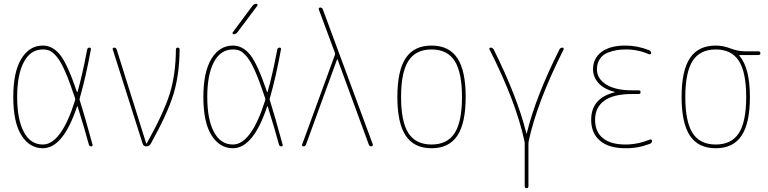

<svg xmlns="http://www.w3.org/2000/svg" viewBox="-20 -770 4040 1010"><path d="M205.1 -509.8Q140.6 -509.8 105.5 -443.8Q70.3 -377.9 70.3 -259.8Q70.3 -141.6 105.5 -75.7Q140.6 -9.8 205.1 -9.8Q301.8 -9.8 375 -242.2Q376 -248 375 -252.9Q346.7 -338.9 323.2 -392.6Q299.8 -446.3 279.3 -470.7Q258.8 -495.1 243.2 -502.4Q227.5 -509.8 205.1 -509.8ZM205.1 9.8Q135.7 9.8 92.8 -58.1Q49.8 -126 49.8 -259.8Q49.8 -391.6 92.3 -460.9Q134.8 -530.3 205.1 -530.3Q256.8 -530.3 295.9 -481.9Q335 -433.6 384.8 -286.1Q384.8 -285.2 386.2 -285.2Q387.7 -285.2 387.7 -286.1Q412.1 -371.1 438.5 -508.8Q440.4 -519.5 450.2 -519.5Q460 -519.5 458 -509.8Q431.6 -365.2 399.4 -252.9Q397.5 -248 399.4 -243.2Q424.8 -163.1 466.8 -8.8Q468.8 0 460 0Q450.2 0 447.3 -9.8Q428.7 -80.1 388.7 -209Q387.7 -210.9 385.7 -210.9Q312.5 9.8 205.1 9.8Z M730.5 -13.7 573.2 -509.8Q571.3 -513.7 573.7 -516.6Q576.2 -519.5 580.1 -519.5Q589.8 -519.5 593.8 -509.8L749 -15.6Q749 -14.6 750 -14.6Q752 -14.6 752 -15.6Q840.8 -174.8 872.6 -275.9Q904.3 -377 905.3 -508.8Q905.3 -519.5 915 -519.5Q924.8 -519.5 924.8 -508.8Q923.8 -377.9 892.6 -274.9Q861.3 -171.9 772.5 -12.7Q763.7 0 750 0Q735.4 0 730.5 -13.7Z M1209 -589.8Q1205.1 -589.8 1203.6 -593.3Q1202.1 -596.7 1204.1 -599.6L1308.6 -740.2Q1316.4 -750 1329.1 -750Q1333 -750 1334.5 -746.6Q1335.9 -743.2 1334 -740.2L1228.5 -599.6Q1220.7 -589.8 1209 -589.8ZM1205.1 -509.8Q1140.6 -509.8 1105.5 -443.8Q1070.3 -377.9 1070.3 -259.8Q1070.3 -141.6 1105.5 -75.7Q1140.6 -9.8 1205.1 -9.8Q1301.8 -9.8 1375 -242.2Q1376 -248 1375 -252.9Q1346.7 -338.9 1323.2 -392.6Q1299.8 -446.3 1279.3 -470.7Q1258.8 -495.1 1243.2 -502.4Q1227.5 -509.8 1205.1 -509.8ZM1205.1 9.8Q1135.7 9.8 1092.8 -58.1Q1049.8 -126 1049.8 -259.8Q1049.8 -391.6 1092.3 -460.9Q1134.8 -530.3 1205.1 -530.3Q1256.8 -530.3 1295.9 -481.9Q1335 -433.6 1384.8 -286.1Q1384.8 -285.2 1386.2 -285.2Q1387.7 -285.2 1387.7 -286.1Q1412.1 -371.1 1438.5 -508.8Q1440.4 -519.5 1450.2 -519.5Q1460 -519.5 1458 -509.8Q1431.6 -365.2 1399.4 -252.9Q1397.5 -248 1399.4 -243.2Q1424.8 -163.1 1466.8 -8.8Q1468.8 0 1460 0Q1450.2 0 1447.3 -9.8Q1428.7 -80.1 1388.7 -209Q1387.7 -210.9 1385.7 -210.9Q1312.5 9.8 1205.1 9.8Z M1576.2 0Q1572.3 0 1569.8 -2.9Q1567.4 -5.9 1569.3 -9.8L1742.2 -482.4Q1743.2 -486.3 1742.2 -491.2L1657.2 -719.7Q1655.3 -723.6 1657.7 -727.1Q1660.2 -730.5 1664.1 -730.5Q1674.8 -730.5 1678.7 -719.7L1941.4 -9.8Q1942.4 -5.9 1939.5 -2.9Q1936.5 0 1933.6 0Q1922.9 0 1919.9 -9.8L1755.9 -457Q1755.9 -458 1753.9 -458Q1752.9 -458 1752.9 -457L1589.8 -9.8Q1585.9 0 1576.2 0Z M2371.6 -449.7Q2333 -509.8 2250 -509.8Q2167 -509.8 2128.4 -449.7Q2089.8 -389.6 2089.8 -259.8Q2089.8 -129.9 2128.4 -69.8Q2167 -9.8 2250 -9.8Q2333 -9.8 2371.6 -69.8Q2410.2 -129.9 2410.2 -259.8Q2410.2 -389.6 2371.6 -449.7ZM2385.7 -56.2Q2341.8 9.8 2250 9.8Q2158.2 9.8 2114.3 -56.2Q2070.3 -122.1 2070.3 -260.3Q2070.3 -398.4 2114.3 -464.4Q2158.2 -530.3 2250 -530.3Q2341.8 -530.3 2385.7 -464.4Q2429.7 -398.4 2429.7 -260.3Q2429.7 -122.1 2385.7 -56.2Z M2739.3 -24.4Q2696.3 -230.5 2554.7 -510.7Q2552.7 -513.7 2554.7 -516.6Q2556.6 -519.5 2560.5 -519.5Q2571.3 -519.5 2577.1 -509.8Q2701.2 -260.7 2749 -68.4Q2749 -66.4 2750 -66.4Q2751 -66.4 2751 -68.4Q2797.9 -261.7 2922.9 -509.8Q2927.7 -519.5 2939.5 -519.5Q2942.4 -519.5 2944.3 -516.6Q2946.3 -513.7 2945.3 -510.7Q2803.7 -229.5 2760.7 -25.4Q2759.8 -22.5 2759.8 -14.6V210Q2759.8 219.7 2750 219.7Q2740.2 219.7 2740.2 210V-14.6Q2740.2 -21.5 2739.3 -24.4Z M3212.9 -284.2Q3213.9 -284.2 3213.9 -285.2Q3213.9 -287.1 3211.9 -287.1Q3155.3 -301.8 3127.4 -334Q3099.6 -366.2 3099.6 -405.3Q3099.6 -462.9 3144 -496.6Q3188.5 -530.3 3269.5 -530.3Q3333 -530.3 3394.5 -505.9Q3404.3 -502.9 3405.3 -491.2Q3405.3 -487.3 3402.3 -485.4Q3399.4 -483.4 3394.5 -484.4Q3335 -510.7 3269.5 -509.8Q3244.1 -509.8 3222.2 -505.9Q3200.2 -502 3175.3 -492.2Q3150.4 -482.4 3135.3 -459.5Q3120.1 -436.5 3120.1 -405.3Q3120.1 -356.4 3168.5 -325.7Q3216.8 -294.9 3304.7 -294.9H3339.8Q3349.6 -294.9 3349.6 -285.2Q3349.6 -275.4 3339.8 -275.4H3304.7Q3207 -275.4 3158.7 -240.2Q3110.4 -205.1 3110.4 -139.6Q3110.4 -76.2 3151.9 -43Q3193.4 -9.8 3269.5 -9.8Q3335 -9.8 3399.4 -36.1Q3403.3 -37.1 3406.7 -35.2Q3410.2 -33.2 3410.2 -29.3Q3410.2 -18.6 3399.4 -13.7Q3335.9 10.7 3269.5 9.8Q3182.6 9.8 3136.2 -29.8Q3089.8 -69.3 3089.8 -139.6Q3089.8 -253.9 3212.9 -284.2Z M3866.7 -449.7Q3828.1 -509.8 3745.1 -509.8Q3662.1 -509.8 3623.5 -449.7Q3585 -389.6 3585 -259.8Q3585 -129.9 3623.5 -69.8Q3662.1 -9.8 3745.1 -9.8Q3828.1 -9.8 3866.7 -69.8Q3905.3 -129.9 3905.3 -259.8Q3905.3 -389.6 3866.7 -449.7ZM3745.1 -530.3Q3784.2 -530.3 3823.2 -515.1Q3862.3 -500 3900.4 -500H3969.7Q3979.5 -500 3980 -490.2Q3980.5 -480.5 3969.7 -480.5H3870.1Q3869.1 -480.5 3869.1 -479Q3869.1 -477.5 3869.6 -477.5Q3870.1 -477.5 3870.1 -476.6Q3924.8 -411.1 3924.8 -259.8Q3924.8 -122.1 3880.9 -56.2Q3836.9 9.8 3745.1 9.8Q3653.3 9.8 3609.4 -56.2Q3565.4 -122.1 3565.4 -260.3Q3565.4 -398.4 3609.4 -464.4Q3653.3 -530.3 3745.1 -530.3Z"/></svg>

Font: Rounded Mgen+ 1m thin
Style: Regular
Weight: 100
Designer: [Source Han Sans]
Ryoko NISHIZUKA  (kana & ideographs); Paul D. Hunt (Latin, Greek & Cyrillic); Wenlong ZHANG  (bopomofo
Version: Version 1.059.20150602